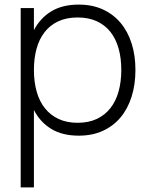

<svg xmlns="http://www.w3.org/2000/svg" viewBox="-20 -575 649 835"><path d="M70 240V-540H127.5V-444Q155 -496.5 203.2 -525.8Q251.5 -555 322.5 -555Q381.5 -555 427.2 -534Q473 -513 504.5 -475.5Q536 -438 552.5 -385.8Q569 -333.5 569 -271Q569 -207 552.2 -154.2Q535.5 -101.5 504 -64Q472.5 -26.5 426.8 -5.8Q381 15 322.5 15Q251 15 202.8 -14.5Q154.5 -44 127.5 -96.5V240ZM317.5 -41Q365.5 -41 401 -57.8Q436.5 -74.5 460.2 -104.8Q484 -135 495.8 -177.5Q507.5 -220 507.5 -271Q507.5 -323 495.5 -365Q483.5 -407 459.8 -436.8Q436 -466.5 400.5 -482.8Q365 -499 317.5 -499Q269 -499 233.2 -482.2Q197.5 -465.5 174 -435.2Q150.5 -405 139 -363.2Q127.5 -321.5 127.5 -271Q127.5 -219 139.5 -176.5Q151.5 -134 175.5 -104Q199.5 -74 235 -57.5Q270.5 -41 317.5 -41Z"/></svg>

Font: Vela Sans Light
Style: Regular
Weight: 300
Designer: Principal design: Mikhail Sharanda - project Manrope.
Design modification: Ravid Balaliev
Foundry: Mikhail Sharanda
Version: Version 1.001